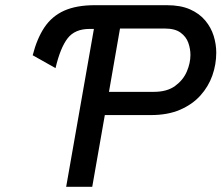

<svg xmlns="http://www.w3.org/2000/svg" viewBox="-20 -720 854 740"><path d="M194 -457.5 106 -507Q122.5 -571.5 151.2 -614.5Q180 -657.5 227.2 -678.8Q274.5 -700 345.5 -700H447.5L431 -608.5H325Q268.5 -608.5 240.5 -572.2Q212.5 -536 194 -457.5ZM235 0 358 -700H623Q676 -700 712.2 -684Q748.5 -668 771 -641Q793.5 -614 803.5 -581.8Q813.5 -549.5 813.5 -517Q813.5 -472 798.5 -429.2Q783.5 -386.5 752.5 -352Q721.5 -317.5 674 -297Q626.5 -276.5 562 -276.5H384L335.5 0ZM400 -366H573Q624 -366 655 -388.8Q686 -411.5 700 -444.2Q714 -477 714 -508.5Q714 -531.5 705.8 -555Q697.5 -578.5 676 -594.2Q654.5 -610 615.5 -610H442.5Z"/></svg>

Font: Overpass Medium
Style: Italic
Weight: 500
Italic angle: -10°
Designer: Delve Withrington, Dave Bailey, Thomas Jockin
Foundry: Delve Fonts LLC
Version: Version 4.000